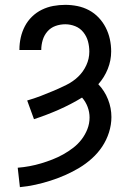

<svg xmlns="http://www.w3.org/2000/svg" viewBox="-20 -763 540 791"><path d="M62 8 53 -72Q78 -74 102 -78.5Q126 -83 149.5 -90Q173 -97 196 -106Q219 -115 240.5 -127Q262 -139 281.5 -154Q301 -169 316 -188.5Q331 -208 340 -231Q349 -254 349 -279Q349 -301 341 -322.5Q333 -344 318 -361Q272 -333 222 -311Q172 -289 120 -272L92 -349Q120 -357 147.5 -367.5Q175 -378 202 -389.5Q229 -401 255 -414Q281 -427 302 -447Q323 -467 335.5 -494Q348 -521 348 -550Q348 -572 342.5 -592.5Q337 -613 323.5 -630Q310 -647 290 -655Q270 -663 249 -663Q228 -663 208.5 -656Q189 -649 175.5 -633.5Q162 -618 156 -598Q150 -578 150 -558Q150 -558 150 -557.5Q150 -557 150 -557H60Q60 -557 60 -558Q60 -559 60 -559Q60 -584 65.5 -608.5Q71 -633 82.5 -655Q94 -677 112 -694.5Q130 -712 152.5 -723Q175 -734 199.5 -738.5Q224 -743 249 -743Q274 -743 299 -738Q324 -733 346.5 -721Q369 -709 386.5 -690.5Q404 -672 415.5 -649.5Q427 -627 432.5 -602Q438 -577 438 -551Q438 -514 424 -479Q410 -444 385 -416Q411 -389 425 -353.5Q439 -318 439 -281Q439 -249 429 -217.5Q419 -186 401 -159Q383 -132 358.5 -110Q334 -88 306.5 -71.5Q279 -55 249.5 -42Q220 -29 189 -19Q158 -9 126 -2Q94 5 62 8Z"/></svg>

Font: Iosevka SS04 Medium
Style: Regular
Weight: 500
Monospace: yes
Designer: Belleve Invis
Foundry: Belleve Invis
Version: Version 19.0.0; ttfautohint (v1.8.4)